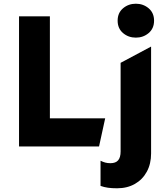

<svg xmlns="http://www.w3.org/2000/svg" viewBox="-20 -788 901 1033"><path d="M82.4 0V-700H248.4V-151.5H545.9L512.9 0ZM609.9 225Q582.4 225 561.2 222.1Q540 219.1 520.9 212.2V76.8Q533.6 83.1 546.1 86.6Q558.6 90 574.1 90Q602.6 90 615.8 74.3Q628.9 58.6 628.9 27V-450L792.9 -537.5V37.8Q792.9 93.6 769.9 135.8Q747 178 705.8 201.5Q664.5 225 609.9 225ZM710.9 -585.5Q671.1 -585.5 642 -610.1Q612.9 -634.8 612.9 -676.8Q612.9 -718.8 642 -743.4Q671.1 -768 710.9 -768Q750.6 -768 779.8 -743.4Q808.9 -718.8 808.9 -676.8Q808.9 -634.8 779.8 -610.1Q750.6 -585.5 710.9 -585.5Z"/></svg>

Font: Geologica-Sharp
Style: Regular
Weight: 100
Designer: Sindre Bremnes, Frode Helland
Foundry: Monokrom Skriftforlag AS
Version: Version 1.010;gftools[0.9.28]